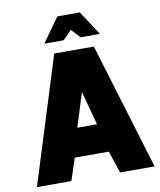

<svg xmlns="http://www.w3.org/2000/svg" viewBox="-99 -1015 909 1093"><g transform="rotate(-10 355.5 -468.5)"><path d="M529.8 -796.9H418L370.1 -848.1L319.8 -796.9H208L308.1 -937H438ZM423.8 -293 371.1 -488.8 310.1 -293ZM705.1 0H505.9L462.9 -127.9H266.1L224.1 0H24.9L253.9 -731.9H482.9Z"/></g></svg>

Font: Squarion Black
Style: Regular
Weight: 900
Designer: Natanael Gama
Version: Version 1.00;September 12, 2019;FontCreator 11.5.0.2425 64-b